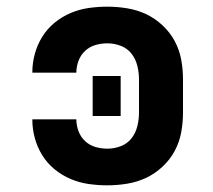

<svg xmlns="http://www.w3.org/2000/svg" viewBox="-20 -548 640 576"><path d="M302 8Q274 8 246 4Q218 0 192 -11Q166 -22 144 -40Q122 -58 107 -82Q92 -106 84.5 -133.5Q77 -161 77 -189Q77 -190 77 -190Q77 -190 77 -190H209Q209 -190 209 -190Q209 -190 209 -190Q209 -172 215.5 -154.5Q222 -137 235.5 -124.5Q249 -112 266.5 -107Q284 -102 302 -102Q323 -102 342.5 -109.5Q362 -117 374.5 -133Q387 -149 392 -169.5Q397 -190 397 -210V-310Q397 -330 392 -350.5Q387 -371 374.5 -387Q362 -403 342.5 -410.5Q323 -418 302 -418Q284 -418 266.5 -413Q249 -408 235.5 -395.5Q222 -383 215.5 -365.5Q209 -348 209 -330Q209 -330 209 -330Q209 -330 209 -330H77Q77 -330 77 -330Q77 -330 77 -331Q77 -359 84.5 -386.5Q92 -414 107 -438Q122 -462 144 -480Q166 -498 192 -509Q218 -520 246 -524Q274 -528 302 -528Q332 -528 362 -523Q392 -518 418.5 -505.5Q445 -493 467.5 -472Q490 -451 504 -425Q518 -399 523.5 -369.5Q529 -340 529 -310V-210Q529 -180 523.5 -150.5Q518 -121 504 -95Q490 -69 467.5 -48Q445 -27 418.5 -14.5Q392 -2 362 3Q332 8 302 8ZM258 -200V-320H342V-200Z"/></svg>

Font: Iosevka SS04 XBd Ex
Style: Regular
Weight: 800
Width: 7
Monospace: yes
Designer: Belleve Invis
Foundry: Belleve Invis
Version: Version 19.0.0; ttfautohint (v1.8.4)